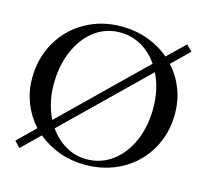

<svg xmlns="http://www.w3.org/2000/svg" viewBox="-101 -800 1006 932"><g transform="rotate(15 401.5 -333.5)"><path d="M759 -340Q759 -241 713 -160.5Q667 -80 585 -34Q503 12 400 12Q331 12 270.5 -10Q210 -32 162 -72L72 16L44 -14L132 -100Q90 -146 67 -204.5Q44 -263 44 -327Q44 -428 90 -509Q136 -590 217.5 -636.5Q299 -683 400 -683Q470 -683 532 -660.5Q594 -638 642 -597L729 -681L758 -652L672 -568Q714 -522 736.5 -463.5Q759 -405 759 -340ZM191 -157 591 -547Q557 -597 508 -625Q459 -653 400 -653Q329 -653 273 -611Q217 -569 185 -494.5Q153 -420 153 -327Q153 -235 191 -157ZM650 -339Q650 -436 612 -510L213 -121Q247 -72 295.5 -44Q344 -16 400 -16Q472 -16 529 -58Q586 -100 618 -173.5Q650 -247 650 -339Z"/></g></svg>

Font: Ibarra Real Nova
Style: Regular
Weight: 400
Designer: Jose Maria Ribagorda & Octavio Pardo
Foundry: Jose Maria Ribagorda
Version: Version 1.014